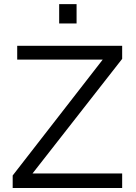

<svg xmlns="http://www.w3.org/2000/svg" viewBox="-20 -934 676 954"><path d="M587 0H43V-62L490.5 -638H65.5V-706.5H587V-641.5L141.5 -72H587ZM360.5 -817.5H274V-913.5H360.5Z"/></svg>

Font: Acari Sans
Style: Regular
Weight: 400
Designer: Alfredo Marco Pradil and Stefan Peev (font) & Cristiano Sobral (main changes)
Foundry: Alfredo Marco Pradil and Stefan Peev (font) & Cristiano Sobral (main changes)
Version: Version 1.063; ttfautohint (v1.8.3)